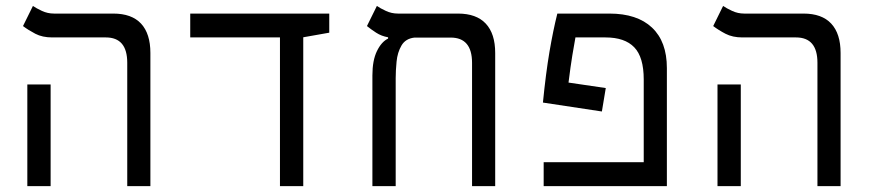

<svg xmlns="http://www.w3.org/2000/svg" viewBox="-20 -632 2970 652"><path d="M412.1 0V-418.9Q412.1 -504.9 339.4 -504.9H157.2Q124 -504.9 100.1 -517.3Q76.2 -529.8 58.1 -543.5L91.8 -611.8Q103 -604 122.3 -595Q141.6 -585.9 163.6 -585.9H364.7Q427.2 -585.9 459 -551.8Q490.7 -517.6 490.7 -452.1V0ZM72.8 0V-345.2H151.9V0Z M930.7 0V-504.9H626V-585.9H1098.1V-521L1009.8 -505.4V0Z M1661.6 -452.1V0H1583V-418.5Q1583 -504.4 1510.3 -504.4H1387.7Q1356.9 -501 1343.3 -477.3Q1329.6 -453.6 1326.7 -422.9Q1323.7 -392.1 1323.7 -366.7V0H1244.6V-376Q1244.6 -426.8 1260 -458.5Q1275.4 -490.2 1297.9 -501V-505.4Q1275.4 -509.3 1257.3 -521Q1239.3 -532.7 1226.1 -543.5L1259.8 -611.8Q1271 -604 1290.3 -595Q1309.6 -585.9 1331.5 -585.9H1535.2Q1597.7 -585.9 1629.6 -551.8Q1661.6 -517.6 1661.6 -452.1Z M2037.1 -333 2023.9 -253.4 1823.7 -283.7Q1833.5 -382.8 1845.9 -456.1Q1858.4 -529.3 1872.6 -585.9H2049.3Q2143.6 -585.9 2194.1 -538.3Q2244.6 -490.7 2244.6 -400.9V0H1826.2V-81.1H2166V-362.3Q2166 -438 2133.8 -471.4Q2101.6 -504.9 2036.1 -504.9H1934.1Q1929.7 -481.4 1923.6 -444.3Q1917.5 -407.2 1910.6 -351.6Z M2755.9 0V-418.9Q2755.9 -504.9 2683.1 -504.9H2501Q2467.8 -504.9 2443.8 -517.3Q2419.9 -529.8 2401.9 -543.5L2435.5 -611.8Q2446.8 -604 2466.1 -595Q2485.4 -585.9 2507.3 -585.9H2708.5Q2771 -585.9 2802.7 -551.8Q2834.5 -517.6 2834.5 -452.1V0ZM2416.5 0V-345.2H2495.6V0Z"/></svg>

Font: Cascadia Code PL SemiLight
Style: Regular
Weight: 350
Monospace: yes
Designer: Aaron Bell
Foundry: Saja Typeworks
Version: Version 2404.023; ttfautohint (v1.8.4)